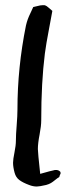

<svg xmlns="http://www.w3.org/2000/svg" viewBox="-20 -717 278 725"><path d="M131.8 -60.5Q176.8 -73.2 179.7 -73.2Q196.3 -79.1 207 -69.3Q209 -65.4 209 -63.5Q209 -61.5 206.5 -56.6Q204.1 -51.8 204.1 -48.8Q197.3 -44.9 188.5 -37.6Q179.7 -30.3 172.4 -25.9Q165 -21.5 154.3 -18.6Q128.9 -12.7 119.1 -12.7Q104.5 -12.7 89.8 -18.6Q66.4 -27.3 53.2 -37.1Q40 -46.9 35.2 -64.5Q29.3 -85.9 29.3 -102.5Q29.3 -115.2 34.7 -141.6Q40 -168 40 -185.5Q40 -208 43 -244.1Q45.9 -280.3 45.9 -303.7Q45.9 -461.9 78.1 -621.1Q81.1 -633.8 85 -644.5Q88.9 -655.3 95.2 -668Q101.6 -680.7 105.5 -690.4Q111.3 -691.4 122.1 -694.3Q132.8 -697.3 139.6 -697.3Q148.4 -697.3 148.4 -697.3Q156.2 -695.3 165.5 -686.5Q174.8 -677.7 177.7 -675.8Q174.8 -658.2 164.6 -605Q154.3 -551.8 149.4 -514.6Q135.7 -405.3 135.7 -262.7Q135.7 -241.2 129.4 -208.5Q123 -175.8 123 -154.3Q123 -141.6 131.8 -60.5Z"/></svg>

Font: Shelly2023
Style: Regular
Weight: 400
Version: Version 0.2